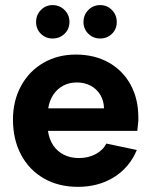

<svg xmlns="http://www.w3.org/2000/svg" viewBox="-20 -719 588 746"><path d="M30.4 -254.5Q30.4 -327 61.6 -384.8Q92.9 -442.5 148.6 -474.8Q204.4 -507 274.4 -507Q346.5 -507 401.5 -476.5Q456.5 -446 487 -390.7Q517.5 -335.5 517.5 -262.9V-248.9Q516.5 -237.9 515.5 -229.9Q514.5 -222 513.5 -210.4H166.4Q170.9 -178.1 186.8 -154.2Q202.8 -130.3 228.5 -117.6Q254.1 -104.9 287 -104.9Q322.9 -104.9 351.5 -120.1Q380.1 -135.3 393.1 -161.2L511.6 -136.2Q483.1 -68.1 422.8 -30.5Q362.5 7 282.5 7Q207.9 7 150.6 -25.7Q93.4 -58.5 61.9 -117.7Q30.4 -177 30.4 -254.5ZM278.5 -398.6Q248.6 -398.6 225.1 -385.9Q201.7 -373.2 186.8 -350.6Q171.9 -327.9 167.4 -298.1H384.1Q383.6 -326.9 369.9 -350.1Q356.2 -373.2 332.5 -385.9Q308.9 -398.6 278.5 -398.6ZM120.2 -633.7Q120.2 -661.1 138.9 -680.2Q157.7 -699.2 184.1 -699.2Q211.6 -699.2 230.8 -680.2Q249.9 -661.1 249.9 -633.7Q249.9 -606.4 230.9 -587.9Q211.9 -569.4 184.5 -569.4Q157.1 -569.4 138.6 -587.9Q120.2 -606.4 120.2 -633.7ZM304.4 -633.7Q304.4 -661.1 323.2 -680.2Q342 -699.2 369.1 -699.2Q396.1 -699.2 414.9 -680.1Q433.7 -661 433.7 -633.5Q433.7 -606 415.1 -587.7Q396.6 -569.4 369.1 -569.4Q342 -569.4 323.2 -587.9Q304.4 -606.4 304.4 -633.7Z"/></svg>

Font: AF Albert Sans Medium
Style: Regular
Weight: 500
Designer: Andreas Rasmussen
Foundry: a.Foundry
Version: Version 1.300;Glyphs 3.2 (3231)